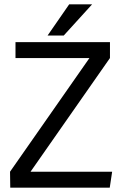

<svg xmlns="http://www.w3.org/2000/svg" viewBox="-20 -860 567 880"><path d="M390 -594H51V-667H484V-594L120 -73H494L483 0H27L26 -73ZM402 -840 272 -697H198L297 -840Z"/></svg>

Font: Epunda Sans
Style: Regular
Weight: 400
Designer: Simon Atzbach
Foundry: typofactur
Version: Version 2.204; ttfautohint (v1.8.4.7-5d5b)